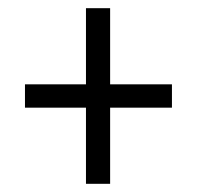

<svg xmlns="http://www.w3.org/2000/svg" viewBox="-20 -592 482 469"><path d="M190 -329V-143H249V-329H400V-386H249V-572H190V-386H41V-329Z"/></svg>

Font: Noto Serif Sinhala ExtraCondensed
Style: Regular
Weight: 400
Width: 2
Designer: Jelle Bosma - Monotype Design Team
Foundry: Monotype Imaging Inc.
Version: Version 2.007